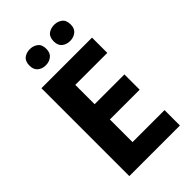

<svg xmlns="http://www.w3.org/2000/svg" viewBox="-272 -1012 1103 1103"><g transform="rotate(-45 280.0 -460.0)"><path d="M501 0H90V-714H501V-590H241V-433H483V-309H241V-125H501ZM133 -854Q133 -889 153 -904.5Q173 -920 201 -920Q229 -920 249.5 -904.5Q270 -889 270 -854Q270 -821 249.5 -805Q229 -789 201 -789Q173 -789 153 -805Q133 -821 133 -854ZM330 -854Q330 -889 350 -904.5Q370 -920 399 -920Q427 -920 447.5 -904.5Q468 -889 468 -854Q468 -821 447.5 -805Q427 -789 399 -789Q370 -789 350 -805Q330 -821 330 -854Z"/></g></svg>

Font: Noto Sans Kayah Li
Style: Bold
Weight: 700
Designer: Monotype Design Team, Sérgio Martins
Foundry: Monotype Imaging Inc.
Version: Version 2.002; ttfautohint (v1.8.4.7-5d5b)